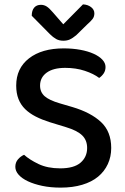

<svg xmlns="http://www.w3.org/2000/svg" viewBox="-20 -843 571 877"><path d="M255 -74Q318 -74 348 -100Q378 -126 378 -167Q378 -203 355 -225Q332 -247 282 -262L207 -285Q172 -296 143.5 -310.5Q115 -325 95 -344.5Q75 -364 64.5 -390.5Q54 -417 54 -452Q54 -531 112.5 -576.5Q171 -622 271 -622Q312 -622 347 -615.5Q382 -609 407.5 -597.5Q433 -586 447.5 -570.5Q462 -555 462 -537Q462 -520 453.5 -507.5Q445 -495 433 -487Q408 -506 367.5 -519.5Q327 -533 278 -533Q223 -533 193 -511Q163 -489 163 -452Q163 -422 184 -403.5Q205 -385 253 -371L311 -354Q395 -329 441.5 -285.5Q488 -242 488 -167Q488 -127 472.5 -93.5Q457 -60 428 -36Q399 -12 355.5 1Q312 14 257 14Q211 14 173 6Q135 -2 107.5 -15Q80 -28 65 -45Q50 -62 50 -81Q50 -101 62 -115Q74 -129 90 -136Q114 -114 155.5 -94Q197 -74 255 -74ZM359 -823Q381 -822 396 -810.5Q411 -799 411 -782Q411 -767 403 -756.5Q395 -746 379 -732L328 -682Q311 -668 298.5 -662.5Q286 -657 269 -657Q250 -657 236 -665Q222 -673 208 -687L125 -771Q125 -795 136 -808Q147 -821 167 -821Q181 -821 193 -813.5Q205 -806 222 -786L269 -732Z"/></svg>

Font: Baloo Thambi 2 Medium
Style: Regular
Weight: 500
Designer: Aadarsh Rajan and Ek Type
Foundry: Ek Type
Version: Version 1.640;hotconv 1.0.111;makeotfexe 2.5.65597; ttfautoh